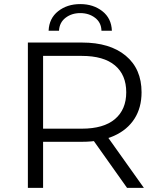

<svg xmlns="http://www.w3.org/2000/svg" viewBox="-20 -905 763 925"><path d="M114.3 0V-700H375.7Q509.2 -700 585.6 -636.7Q662 -573.3 662 -460.4Q662 -386.1 627.6 -332.6Q593.2 -279.1 529.1 -250.5Q465.1 -221.9 375.7 -221.9H154.8L187.6 -255.8V0ZM592 0 411.9 -254H492.4L673.1 0ZM187.6 -249.9 154.8 -285.1H374.3Q479.1 -285.1 533.7 -331.2Q588.2 -377.4 588.2 -460.4Q588.2 -544.4 533.7 -590Q479.1 -635.7 374.3 -635.7H154.8L187.6 -671.4ZM214.2 -757Q216.7 -816.8 260.1 -851Q303.5 -885.3 366.6 -885.3Q429.6 -885.3 473.2 -851Q516.8 -816.8 519 -757H468.8Q467.8 -796.5 438.1 -819.2Q408.5 -841.9 366.6 -841.9Q325.1 -841.9 295.7 -819.2Q266.3 -796.5 264.3 -757Z"/></svg>

Font: Montserrat Alternates Thin
Style: Regular
Weight: 100
Designer: Julieta Ulanovsky
Foundry: Julieta Ulanovsky
Version: Version 9.000